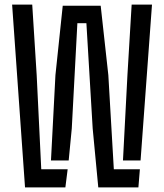

<svg xmlns="http://www.w3.org/2000/svg" viewBox="-20 -820 718 840"><path d="M410 0 385.5 -257.5 358 -718.5H318.5L294 -257.5L280.5 -118H203L222.5 -491L254.5 -795H420.5L454 -491L478 -79.5H592L585.5 0ZM89.5 0 33 -800H121L140.5 -491L160.5 -79.5H276L266 0ZM518 -118 537.5 -491 556 -800H645L595 -118Z"/></svg>

Font: Big Shoulders Stencil Text Thin Medium
Style: Regular
Weight: 500
Version: Version 2.001